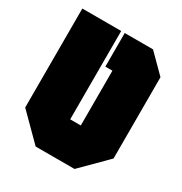

<svg xmlns="http://www.w3.org/2000/svg" viewBox="-165 -820 890 941"><g transform="rotate(30 280.0 -350.0)"><path d="M170 0 30 -140V-700H250V-200H310V-510H270V-700H430L530 -600V-140L390 0Z"/></g></svg>

Font: Tektur Condensed Black
Style: Regular
Weight: 900
Width: 3
Designer: Adam Jagosz
Foundry: Adam Jagosz
Version: Version 1.005;gftools[0.9.30]